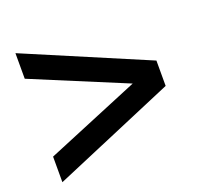

<svg xmlns="http://www.w3.org/2000/svg" viewBox="-103 -671 807 783"><g transform="rotate(-20 300.0 -280.0)"><path d="M570 -335V-225L40 0V-111L447 -280L40 -449V-560Z"/></g></svg>

Font: Tektur Medium
Style: Regular
Weight: 500
Designer: Adam Jagosz
Foundry: Adam Jagosz
Version: Version 1.005;gftools[0.9.30]